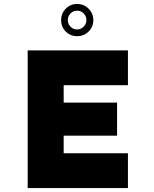

<svg xmlns="http://www.w3.org/2000/svg" viewBox="-20 -951 780 971"><path d="M120 -696H627V-520H302V-432H572V-265H302V-176H627V0H120ZM289 -849Q289 -883 312.5 -907Q336 -931 370 -931Q404 -931 428 -907Q452 -883 452 -849Q452 -815 428 -791.5Q404 -768 370 -768Q336 -768 312.5 -791.5Q289 -815 289 -849ZM370 -802Q389 -802 403 -816Q417 -830 417 -849Q417 -869 403.5 -883Q390 -897 370 -897Q350 -897 336.5 -883Q323 -869 323 -849Q323 -830 336.5 -816Q350 -802 370 -802Z"/></svg>

Font: Major Mono Display
Style: Regular
Weight: 400
Designer: Emre Parlak
Foundry: Emre Parlak
Version: Version 2.000; ttfautohint (v1.8) -l 8 -r 50 -G 200 -x 14 -D